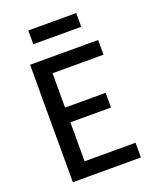

<svg xmlns="http://www.w3.org/2000/svg" viewBox="-166 -1028 932 1129"><g transform="rotate(-20 300.0 -464.0)"><path d="M91 0V-735H517V-643H198V-428H452V-336H198V-92H517V0ZM150 -842V-928H450V-842Z"/></g></svg>

Font: Zed Mono Semibold Extended
Style: Regular
Weight: 600
Width: 7
Monospace: yes
Designer: Belleve Invis
Foundry: Belleve Invis
Version: Version 1.0.0; ttfautohint (v1.8.4)